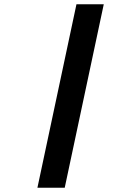

<svg xmlns="http://www.w3.org/2000/svg" viewBox="-20 -770 640 900"><path d="M155.4 110 338.4 -750H466.4L283.4 110Z"/></svg>

Font: Geist Mono
Style: Italic
Weight: 400
Italic angle: -12°
Monospace: yes
Designer: Basement.studio, Andrés Briganti, Mateo Zaragoza
Foundry: Basement.studio, Vercel, Andrés Briganti, Guido Ferreyra, Mateo Zaragoza
Version: Version 1.500